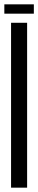

<svg xmlns="http://www.w3.org/2000/svg" viewBox="-26 -865 176 885"><path d="M-6 -802V-845H130V-802ZM25 0V-760H99V0Z"/></svg>

Font: Commune Nuit Debout
Style: Regular
Weight: 400
Designer: Sébastien Marchal
Foundry: Sébastien Marchal
Version: Version 1.003;PS 1.3;hotconv 1.0.88;makeotf.lib2.5.647800